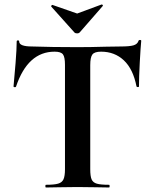

<svg xmlns="http://www.w3.org/2000/svg" viewBox="-20 -831 683 851"><path d="M51 -447Q50 -444 45 -444.5Q40 -445 40 -448Q44 -488 49 -551.5Q54 -615 54 -647Q54 -652 59.5 -652Q65 -652 65 -647Q65 -625 122 -625Q208 -622 323 -622Q382 -622 448 -624L516 -625Q554 -625 571.5 -630Q589 -635 594 -650Q595 -654 600.5 -654Q606 -654 606 -650Q603 -620 599.5 -554Q596 -488 596 -448Q596 -445 591 -445Q586 -445 585 -448Q570 -525 529 -563.5Q488 -602 428 -602Q399 -602 389.5 -589.5Q380 -577 380 -542V-81Q380 -50 386 -36Q392 -22 409 -17Q426 -12 463 -12Q466 -12 466 -6Q466 0 463 0Q427 0 406 -1L323 -2L242 -1Q221 0 184 0Q181 0 181 -6Q181 -12 184 -12Q220 -12 237.5 -17Q255 -22 261.5 -36.5Q268 -51 268 -81V-544Q268 -578 259 -590Q250 -602 222 -602Q103 -602 51 -447ZM207 -804Q207 -806 209.5 -808Q212 -810 213 -809L322 -771L430 -811H431Q434 -811 435.5 -808.5Q437 -806 435 -804L333 -687Q329 -683 322 -683Q314 -683 310 -687L207 -802Z"/></svg>

Font: Cormorant Unicase
Style: Bold
Weight: 700
Designer: Christian Thalmann (Catharsis Fonts)
Foundry: Catharsis Fonts
Version: Version 4.000